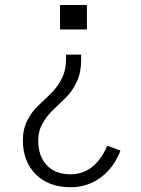

<svg xmlns="http://www.w3.org/2000/svg" viewBox="-20 -537 575 782"><path d="M73.2 34.2Q73.2 -10.7 91.3 -46.4Q109.4 -82 135.3 -106.4Q161.1 -130.9 187 -155.8Q212.9 -180.7 231 -215.8Q249 -251 249 -294.9V-314.5H310.5V-291Q310.5 -242.2 292.5 -203.6Q274.4 -165 248.5 -139.6Q222.7 -114.3 197.3 -90.3Q171.9 -66.4 153.8 -35.2Q135.7 -3.9 135.7 35.2Q135.7 98.6 170.4 135.7Q205.1 172.9 266.6 172.9Q366.2 172.9 417 56.6L470.7 76.2Q444.3 145.5 390.6 185.5Q336.9 225.6 267.6 225.6Q178.7 225.6 126 173.3Q73.2 121.1 73.2 34.2ZM224.6 -417V-516.6H334V-417Z"/></svg>

Font: Gothic A1 Light
Style: Regular
Weight: 300
Version: Version 2.50